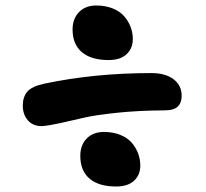

<svg xmlns="http://www.w3.org/2000/svg" viewBox="-20 -678 740 691"><path d="M371.1 -461.9Q308.1 -461.9 274.7 -490.2Q241.2 -518.6 241.2 -571.8Q241.2 -610.8 264.4 -634.5Q287.6 -658.2 326.2 -658.2Q359.4 -658.2 385.5 -647.7Q411.6 -637.2 427 -619.4Q442.4 -601.6 450.2 -580.6Q458 -559.6 458 -537.1Q458 -503.9 435.5 -482.9Q413.1 -461.9 371.1 -461.9ZM131.8 -224.1Q99.1 -223.6 80.6 -244.6Q62 -265.6 62 -297.9Q62 -328.6 78.1 -347.9Q94.2 -367.2 140.1 -377Q319.8 -415 524.9 -415Q575.7 -415 604.7 -392.8Q633.8 -370.6 633.8 -333Q633.8 -308.1 619.6 -294.4Q605.5 -280.8 571.8 -280.8Q478 -280.3 399.7 -272Q321.3 -263.7 280 -253.9Q238.8 -244.1 197.8 -235.1Q156.7 -226.1 131.8 -224.1ZM397.9 -6.8Q335.4 -6.8 302.2 -35.2Q269 -63.5 269 -117.2Q269 -156.2 292.2 -179.7Q315.4 -203.1 354 -203.1Q387.2 -203.1 413.3 -192.4Q439.5 -181.6 454.6 -163.8Q469.7 -146 477.3 -125.2Q484.9 -104.5 484.9 -82Q484.9 -48.3 462.4 -27.6Q439.9 -6.8 397.9 -6.8Z"/></svg>

Font: Shantell Sans Bouncy
Style: Bold
Weight: 700
Designer: Stephen Nixon, Anya Danilova, Shantell Martin
Foundry: Arrow Type
Version: Version 1.006;[9816181b4]